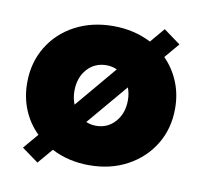

<svg xmlns="http://www.w3.org/2000/svg" viewBox="-70 -642 794 753"><g transform="rotate(10 326.5 -266.0)"><path d="M126 35 60 -13 111 -73Q73 -110 52.5 -159.5Q32 -209 32 -267Q32 -347 70 -410Q108 -473 175 -508.5Q242 -544 327 -544Q410 -544 478 -509L527 -567L594 -518L544 -459Q580 -423 600.5 -374Q621 -325 621 -267Q621 -187 583 -124.5Q545 -62 478.5 -26Q412 10 327 10Q244 10 177 -25ZM220 -267Q220 -239 230 -214L369 -379Q349 -388 327 -388Q280 -388 250 -354Q220 -320 220 -267ZM327 -147Q373 -147 403 -181Q433 -215 433 -267Q433 -294 424 -317L287 -155Q306 -147 327 -147Z"/></g></svg>

Font: Lexend ExtraBold
Style: Regular
Weight: 800
Designer: Bonnie Shaver-Troup, Thomas Jockin
Foundry: Lexend
Version: Version 1.007; ttfautohint (v1.8.3)